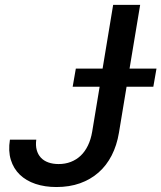

<svg xmlns="http://www.w3.org/2000/svg" viewBox="-20 -747 653 777"><path d="M20.2 -181.8H126.8Q123.6 -158.4 128.6 -140.1Q133.5 -121.8 145.4 -109Q157.3 -96.2 175.6 -89.7Q193.9 -83.1 217.3 -83.1Q244 -83.1 266.5 -91.8Q289.1 -100.5 306.5 -117Q323.9 -133.5 335.8 -158Q347.7 -182.5 353 -213.8L383.2 -396H274.1L286.9 -469.5H395.2L437.9 -727.3H547.2L504.3 -469.5H613.3L600.5 -396H492.2L461.3 -209.5Q452.8 -158.7 432 -118.1Q411.2 -77.4 378.9 -49Q346.6 -20.6 303.8 -5.3Q261 9.9 208.5 9.9Q161.6 9.9 123.6 -2.8Q85.6 -15.6 60.2 -40.1Q34.8 -64.6 23.8 -100.3Q12.8 -136 20.2 -181.8Z"/></svg>

Font: Inter P Medium
Style: Italic
Weight: 500
Italic angle: 9.39999°
Designer: Rasmus Andersson
Foundry: rsms
Version: Version 3.018;git-588b23468